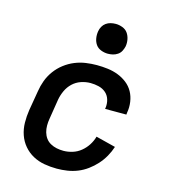

<svg xmlns="http://www.w3.org/2000/svg" viewBox="-112 -834 823 932"><g transform="rotate(15 300.0 -368.5)"><path d="M259 8Q227 8 196 2.5Q165 -3 138.5 -17.5Q112 -32 92.5 -55Q73 -78 63 -107Q53 -136 52.5 -168Q52 -200 57 -232L74 -332Q78 -359 88 -386Q98 -413 115.5 -437Q133 -461 157 -479.5Q181 -498 208 -509Q235 -520 263 -524Q291 -528 318 -528Q346 -528 373.5 -524.5Q401 -521 425.5 -511.5Q450 -502 470.5 -486Q491 -470 503.5 -447.5Q516 -425 520 -397.5Q524 -370 519 -343L518 -333H411L412 -338Q415 -360 409 -380Q403 -400 388 -413Q373 -426 352.5 -431Q332 -436 311 -436Q287 -436 263.5 -428Q240 -420 222 -403Q204 -386 193.5 -363Q183 -340 179 -317L163 -217Q160 -200 160 -182.5Q160 -165 164.5 -149Q169 -133 178.5 -120Q188 -107 202.5 -99Q217 -91 233.5 -87.5Q250 -84 268 -84Q290 -84 313 -91Q336 -98 355 -113.5Q374 -129 387 -149.5Q400 -170 406 -192L505 -167Q497 -142 483.5 -118Q470 -94 451.5 -73.5Q433 -53 410.5 -36.5Q388 -20 363 -10Q338 0 311.5 4Q285 8 259 8ZM354 -595Q337 -595 320 -601.5Q303 -608 293.5 -621.5Q284 -635 281 -652.5Q278 -670 281 -688Q283 -701 289.5 -712.5Q296 -724 306.5 -731.5Q317 -739 329.5 -742Q342 -745 355 -745Q372 -745 389 -738.5Q406 -732 415.5 -718.5Q425 -705 428.5 -687.5Q432 -670 429 -652Q426 -639 420 -627.5Q414 -616 403 -608.5Q392 -601 379.5 -598Q367 -595 354 -595Z"/></g></svg>

Font: Iosevka Aile Semibold
Style: Italic
Weight: 600
Italic angle: -9°
Designer: Belleve Invis
Foundry: Belleve Invis
Version: Version 31.1.0; ttfautohint (v1.8.4)